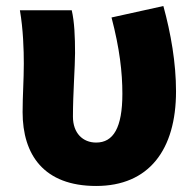

<svg xmlns="http://www.w3.org/2000/svg" viewBox="-20 -603 651 637"><path d="M299 14C474 14 564 -106 564 -300C564 -394 547 -492 522 -583L350 -545C377 -442 386 -363 386 -292C386 -179 356 -130 299 -130C255 -130 222 -161 222 -216C222 -292 229 -383 229 -427C229 -481 227 -530 218 -569H46C57 -506 59 -437 59 -392C59 -338 55 -285 55 -231C55 -90 125 14 299 14Z"/></svg>

Font: Noto Sans T Chinese Black
Style: Bold
Weight: 900
Designer: Ryoko NISHIZUKA (kana & ideographs); Paul D. Hunt (Latin, Greek & Cyrillic); Wenlong ZHANG (bopomofo); Sandoll Communica
Foundry: Adobe Systems Incorporated
Version: Version 1.000;PS 1;hotconv 1.0.78;makeotf.lib2.5.61930